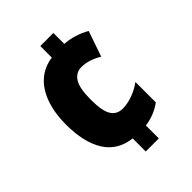

<svg xmlns="http://www.w3.org/2000/svg" viewBox="-211 -829 945 945"><g transform="rotate(-45 261.0 -357.0)"><path d="M332 -648Q365 -646 399 -635.5Q433 -625 462 -608L416 -475Q361 -508 311 -508Q273 -508 251.5 -475Q230 -442 230 -361Q230 -283 250 -251Q270 -219 310 -219Q343 -219 379.5 -232Q416 -245 447 -268V-126Q397 -89 332 -80V10H241V-81Q148 -92 102.5 -164.5Q57 -237 57 -361Q57 -481 104.5 -556Q152 -631 241 -644V-724H332Z"/></g></svg>

Font: Noto Sans Ethiopic Condensed Black
Style: Regular
Weight: 900
Width: 3
Designer: Monotype Design Team
Foundry: Monotype Imaging Inc.
Version: Version 2.102; ttfautohint (v1.8.4.7-5d5b)